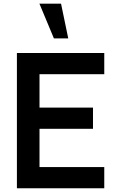

<svg xmlns="http://www.w3.org/2000/svg" viewBox="-20 -1002 625 1022"><path d="M70 -720H535V-607.2H190.3V-429.3H475V-316.5H190.3V-112.8H535V0H70ZM189.8 -982.5 267 -797.5H343.3L304.9 -982.5Z"/></svg>

Font: Tap Sans
Style: Regular
Weight: 400
Designer: Tap Payments
Foundry: Tap Payments
Version: Version 1.001;Glyphs 3.1.2 (3151)